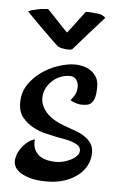

<svg xmlns="http://www.w3.org/2000/svg" viewBox="-47 -624 413 674"><g transform="rotate(5 159.0 -287.5)"><path d="M185.5 -185.5Q207 -177.7 226.6 -170.9Q246.1 -164.1 260.7 -154.3Q275.4 -144.5 284.2 -131.3Q293 -118.2 293 -98.6Q293 -75.2 282.7 -54.7Q272.5 -34.2 252.9 -18.6Q233.4 -2.9 205.6 6.3Q177.7 15.6 143.6 15.6Q105.5 15.6 82 8.3Q58.6 1 45.9 -8.8Q33.2 -18.6 29.3 -28.3Q25.4 -38.1 25.4 -43.9Q25.4 -55.7 30.3 -69.8Q35.2 -84 48.8 -100.6Q54.7 -107.4 61.5 -113.3Q75.2 -125 88.9 -127.9Q86.9 -105.5 94.2 -91.3Q101.6 -77.1 113.8 -69.3Q126 -61.5 141.1 -58.6Q156.2 -55.7 169.9 -55.7Q183.6 -55.7 197.8 -59.6Q211.9 -63.5 223.6 -69.8Q235.4 -76.2 242.7 -84.5Q250 -92.8 250 -102.5Q250 -113.3 241.2 -120.1Q232.4 -127 219.2 -131.3Q206.1 -135.7 190.9 -138.2Q175.8 -140.6 162.1 -143.6Q148.4 -146.5 125.5 -151.9Q102.5 -157.2 80.6 -168.9Q58.6 -180.7 42.5 -200.2Q26.4 -219.7 26.4 -252Q26.4 -289.1 45.4 -316.9Q64.5 -344.7 92.3 -363.8Q120.1 -382.8 151.4 -392.6Q182.6 -402.3 207 -402.3Q219.7 -402.3 234.4 -398.9Q249 -395.5 261.7 -387.2Q274.4 -378.9 282.7 -365.2Q291 -351.6 291 -330.1Q291 -308.6 287.6 -295.4Q284.2 -282.2 277.8 -274.9Q271.5 -267.6 262.7 -265.6Q253.9 -263.7 242.2 -263.7Q234.4 -263.7 227.5 -265.6Q221.7 -267.6 214.8 -269.5Q208 -271.5 202.1 -276.4Q211.9 -288.1 217.3 -298.8Q222.7 -309.6 222.7 -325.2Q222.7 -338.9 215.3 -349.6Q208 -360.4 191.4 -360.4Q173.8 -360.4 157.7 -353.5Q141.6 -346.7 129.4 -335Q117.2 -323.2 109.9 -308.1Q102.5 -293 102.5 -275.4Q102.5 -249 122.6 -225.6Q142.6 -202.1 185.5 -185.5ZM140.6 -460.9Q126 -473.6 108.4 -491.2Q77.1 -521.5 26.4 -573.2Q24.4 -573.2 34.2 -577.1Q38.1 -579.1 44.9 -580.1Q51.8 -582 60.5 -584Q68.4 -585.9 76.7 -586.4Q85 -586.9 95.7 -587.9Q112.3 -570.3 125.5 -556.6Q138.7 -543 148.4 -532.2Q159.2 -520.5 168.9 -511.7Q176.8 -522.5 186.5 -534.2Q194.3 -544.9 205.1 -559.1Q215.8 -573.2 228.5 -589.8Q237.3 -589.8 245.6 -589.4Q253.9 -588.9 259.8 -587.9Q266.6 -586.9 272.5 -586.9Q278.3 -585.9 283.2 -584Q293.9 -580.1 297.9 -574.2Q265.6 -538.1 245.6 -515.6Q225.6 -493.2 213.9 -479.5Q200.2 -463.9 193.4 -456.1Q191.4 -453.1 184.1 -452.6Q176.8 -452.1 168 -453.1Q159.2 -454.1 151.4 -456.1Q143.6 -458 140.6 -460.9Z"/></g></svg>

Font: Rancho
Style: Regular
Weight: 400
Designer: Font Diner, Inc
Foundry: Font Diner, Inc
Version: Version 1.000